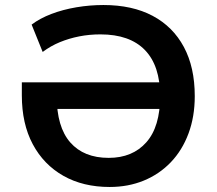

<svg xmlns="http://www.w3.org/2000/svg" viewBox="-20 -735 864 765"><path d="M417 10Q311 10 232.5 -34.5Q154 -79 110.5 -160.5Q67 -242 67 -355V-407H670V-301H164L206 -352Q206 -229 260 -167.5Q314 -106 413 -106Q508 -106 563 -168Q618 -230 618 -352Q618 -473 557.5 -535.5Q497 -598 380 -598Q336 -598 295.5 -590Q255 -582 218.5 -567Q182 -552 150 -528L106 -637Q139 -662 185 -679.5Q231 -697 284.5 -706Q338 -715 392 -715Q507 -715 588 -672Q669 -629 712.5 -548Q756 -467 756 -352Q756 -270 731 -203Q706 -136 660.5 -88.5Q615 -41 553 -15.5Q491 10 417 10Z"/></svg>

Font: Nunito Sans 8pt
Style: Bold
Weight: 700
Version: Version 3.101;gftools[0.9.27]